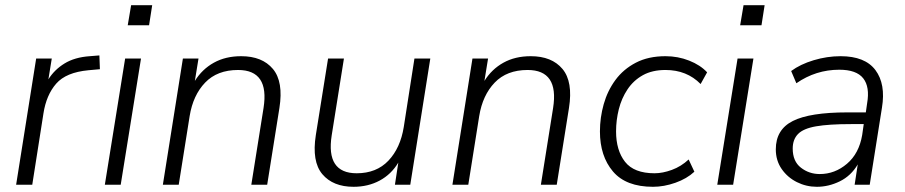

<svg xmlns="http://www.w3.org/2000/svg" viewBox="-20 -710 3480 738"><path d="M42 0 119 -485H179L166 -405Q189 -442 228 -466Q267 -490 325 -494L362 -497L364 -444L320 -440Q234 -432 196 -388.5Q158 -345 147 -274L104 0Z M471 -613 484 -690H565L553 -613ZM383 0 461 -485H522L444 0Z M606 0 683 -485H743L729 -399Q757 -444 802 -469Q847 -494 907 -494Q988 -494 1029 -445Q1070 -396 1054 -295L1007 0H946L993 -295Q1016 -441 895 -441Q815 -441 768.5 -392.5Q722 -344 709 -264L667 0Z M1339 8Q1260 8 1219 -40.5Q1178 -89 1194 -191L1241 -485H1302L1255 -190Q1232 -44 1351 -44Q1427 -44 1473 -92.5Q1519 -141 1532 -222L1573 -485H1634L1557 0H1498L1511 -85Q1484 -40 1439.5 -16Q1395 8 1339 8Z M1719 0 1796 -485H1856L1842 -399Q1870 -444 1915 -469Q1960 -494 2020 -494Q2101 -494 2142 -445Q2183 -396 2167 -295L2120 0H2059L2106 -295Q2129 -441 2008 -441Q1928 -441 1881.5 -392.5Q1835 -344 1822 -264L1780 0Z M2490 8Q2386 8 2336 -51Q2286 -110 2286 -205Q2286 -258 2300.5 -309.5Q2315 -361 2345.5 -402.5Q2376 -444 2424 -469Q2472 -494 2538 -494Q2586 -494 2629 -477Q2672 -460 2698 -432L2673 -387Q2620 -441 2538 -441Q2487 -441 2451 -421Q2415 -401 2392 -366.5Q2369 -332 2358.5 -290Q2348 -248 2348 -205Q2348 -132 2382.5 -88Q2417 -44 2496 -44Q2527 -44 2562.5 -57Q2598 -70 2627 -97L2649 -50Q2620 -23 2576 -7.5Q2532 8 2490 8Z M2825 -613 2838 -690H2919L2907 -613ZM2737 0 2815 -485H2876L2798 0Z M3120 8Q3079 8 3043 -10Q3007 -28 2984.5 -60.5Q2962 -93 2962 -136Q2962 -212 3027.5 -245Q3093 -278 3237 -278H3308L3313 -313Q3324 -376 3298 -409Q3272 -442 3206 -442Q3116 -442 3041 -390L3021 -437Q3056 -463 3107.5 -478.5Q3159 -494 3211 -494Q3305 -494 3345 -440.5Q3385 -387 3370 -296L3323 0H3265L3277 -78Q3251 -34 3208 -13Q3165 8 3120 8ZM3131 -41Q3189 -41 3235.5 -80.5Q3282 -120 3294 -191L3300 -233H3251Q3166 -233 3117 -224.5Q3068 -216 3047.5 -195Q3027 -174 3027 -139Q3027 -90 3058.5 -65.5Q3090 -41 3131 -41Z"/></svg>

Font: Nunito Sans Light
Style: Italic
Weight: 300
Italic angle: -9°
Designer: Vernon Adams
Foundry: Vernon Adams
Version: Version 3.006; ttfautohint (v1.8.3)